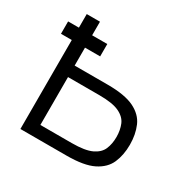

<svg xmlns="http://www.w3.org/2000/svg" viewBox="-148 -807 954 955"><g transform="rotate(30 328.5 -330.0)"><path d="M351 0H86V-511H24V-582H86V-660H162V-582H249V-511H162V-408H351Q451 -408 504 -382Q557 -356 577 -309.5Q597 -263 597 -204Q597 -145 577 -99Q557 -53 504 -26.5Q451 0 351 0ZM342 -67Q418 -67 456 -85Q494 -103 507 -134Q520 -165 520 -204Q520 -243 507 -274.5Q494 -306 456 -324Q418 -342 342 -342H162V-67Z"/></g></svg>

Font: Nata Sans
Style: Regular
Weight: 400
Designer: Daniel Uzquiano Cruz
Version: Version 1.001